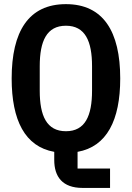

<svg xmlns="http://www.w3.org/2000/svg" viewBox="-20 -730 640 932"><path d="M514.2 88.1H356.5V7.1C498.2 -18.1 563.6 -146 563.6 -349.1C563.6 -577.1 481.2 -709.9 300.1 -709.9C118.6 -709.9 36.6 -577.1 36.6 -349.1C36.6 -146 101.2 -18.1 243.3 7.1V46.5C243.3 127.5 282.7 182.2 380.7 182.2H514.2ZM172.9 -289.4V-408.7C172.9 -530.2 206.3 -605.1 300.1 -605.1C393.5 -605.1 426.8 -530.2 426.8 -408.7V-290.1C426.8 -168 393.5 -93 300.1 -93C206.3 -93 172.9 -168 172.9 -289.4Z"/></svg>

Font: Margiela Mono SemiBold
Style: Regular
Weight: 600
Designer: Mike Abbink, Paul van der Laan, Pieter van Rosmalen
Foundry: Bold Monday
Version: Version 2.003 2021